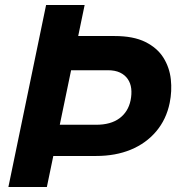

<svg xmlns="http://www.w3.org/2000/svg" viewBox="-20 -749 713 769"><path d="M155.7 -124.3 178.1 -249.3H365.1Q423.6 -249.3 458.5 -275.2Q493.4 -301.1 503 -346.9Q508.1 -372.3 505.6 -394.1Q503 -416 491.6 -432.5Q480.3 -449 460.5 -458.4Q440.7 -467.7 412.1 -467.7H216.7L240.9 -604.7H438.7Q514.4 -604.7 562.2 -580.9Q610 -557.1 634.6 -517.8Q659.1 -478.4 664.2 -431.3Q669.3 -384.1 659.6 -336.7Q646.1 -270.7 605.6 -222.8Q565.1 -174.9 504 -149.6Q442.9 -124.3 365.1 -124.3ZM13.6 0 164.6 -729H319L167.7 0Z"/></svg>

Font: Mona Sans
Style: Italic
Weight: 200
Italic angle: -11.6951°
Designer: Deni Anggara
Foundry: GitHub
Version: Version 2.000